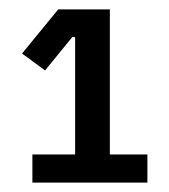

<svg xmlns="http://www.w3.org/2000/svg" viewBox="-20 -718 360 409"><path d="M49 -329V-389H140V-639H134L76 -568L27 -604L104 -698H214V-389H294V-329Z"/></svg>

Font: IBM Plex Sans Condensed Medium
Style: Regular
Weight: 500
Width: 3
Designer: Mike Abbink, Paul van der Laan, Pieter van Rosmalen
Foundry: Bold Monday
Version: Version 1.3